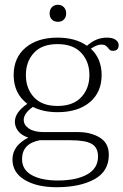

<svg xmlns="http://www.w3.org/2000/svg" viewBox="-20 -637 515 801"><path d="M187 -581Q187 -597 196.5 -607Q206 -617 222 -617Q237 -617 246.5 -607Q256 -597 256 -581Q256 -565 246.5 -555.5Q237 -546 222 -546Q206 -546 196.5 -555.5Q187 -565 187 -581ZM475 -449Q475 -425 451 -425Q443 -425 439 -428Q435 -431 431 -437Q425 -444 419.5 -447.5Q414 -451 402 -451Q385 -451 359 -434Q404 -392 404 -324Q404 -252 354.5 -210.5Q305 -169 220 -169Q161 -169 117 -191Q79 -164 79 -137Q79 -115 101 -100.5Q123 -86 162 -86H305Q359 -86 396.5 -63Q434 -40 434 9Q434 78 373.5 111Q313 144 216 144Q134 144 83 113.5Q32 83 32 28Q32 -29 98 -63Q70 -72 56 -90Q42 -108 42 -129Q42 -168 94 -204Q37 -247 37 -324Q37 -396 86.5 -438Q136 -480 220 -480Q295 -480 343 -446Q380 -480 426 -480Q450 -480 462.5 -471Q475 -462 475 -449ZM353 -324Q353 -380 319 -416.5Q285 -453 220 -453Q155 -453 121.5 -416.5Q88 -380 88 -324Q88 -268 121.5 -231.5Q155 -195 220 -195Q285 -195 319 -231.5Q353 -268 353 -324ZM146 -52Q72 -38 72 27Q72 71 112.5 93.5Q153 116 221 116Q299 116 344 90.5Q389 65 389 16Q389 -21 363 -36.5Q337 -52 273 -52Z"/></svg>

Font: Taviraj ExtraLight
Style: Regular
Weight: 275
Designer: Katatrad Team
Foundry: CadsonDemak
Version: Version 1.001